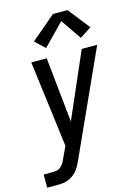

<svg xmlns="http://www.w3.org/2000/svg" viewBox="-163 -837 805 1128"><g transform="rotate(-15 239.5 -273.5)"><path d="M-21 215V135H34Q47 135 60.5 132Q74 129 84.5 119.5Q95 110 102 98Q109 86 114 73L146 5L124 -169L79 -520H173L214 -125L386 -520H480L196 106Q189 122 180.5 138Q172 154 160 167.5Q148 181 133 191.5Q118 202 101.5 207.5Q85 213 68 214Q51 215 34 215ZM185 -579 126 -635 276 -762H364L468 -630L398 -584L312 -709Z"/></g></svg>

Font: Iosevka SS04 Medium
Style: Italic
Weight: 500
Italic angle: -9°
Monospace: yes
Designer: Belleve Invis
Foundry: Belleve Invis
Version: Version 19.0.0; ttfautohint (v1.8.4)